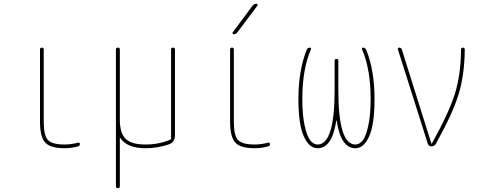

<svg xmlns="http://www.w3.org/2000/svg" viewBox="-20 -770 2540 1010"><path d="M320.3 9.8Q245.1 9.8 217.8 -20Q190.4 -49.8 190.4 -129.9V-509.8Q190.4 -519.5 200.2 -519.5Q210 -519.5 210 -509.8V-129.9Q210 -57.6 231.9 -33.7Q253.9 -9.8 320.3 -9.8Q355.5 -9.8 389.6 -19.5Q393.6 -20.5 397 -18.6Q400.4 -16.6 400.4 -12.7Q400.4 -2.9 390.6 0Q354.5 9.8 320.3 9.8Z M589.8 210V-509.8Q589.8 -519.5 600.1 -519.5Q610.4 -519.5 610.4 -509.8V-139.6Q610.4 -69.3 641.1 -39.6Q671.9 -9.8 745.1 -9.8Q815.4 -9.8 876 -35.2Q879.9 -36.1 879.9 -42V-509.8Q879.9 -519.5 890.1 -519.5Q900.4 -519.5 900.4 -509.8V-58.6Q900.4 -20.5 866.2 -9.8Q806.6 9.8 745.1 9.8Q648.4 9.8 612.3 -44.9Q611.3 -45.9 610.8 -44.9Q610.4 -43.9 610.4 -43V210Q610.4 219.7 600.1 219.7Q589.8 219.7 589.8 210Z M1320.3 9.8Q1245.1 9.8 1217.8 -20Q1190.4 -49.8 1190.4 -129.9V-509.8Q1190.4 -519.5 1200.2 -519.5Q1210 -519.5 1210 -509.8V-129.9Q1210 -57.6 1231.9 -33.7Q1253.9 -9.8 1320.3 -9.8Q1355.5 -9.8 1389.6 -19.5Q1393.6 -20.5 1397 -18.6Q1400.4 -16.6 1400.4 -12.7Q1400.4 -2.9 1390.6 0Q1354.5 9.8 1320.3 9.8ZM1209 -589.8Q1205.1 -589.8 1203.6 -593.3Q1202.1 -596.7 1204.1 -599.6L1308.6 -740.2Q1316.4 -750 1329.1 -750Q1333 -750 1334.5 -746.6Q1335.9 -743.2 1334 -740.2L1228.5 -599.6Q1220.7 -589.8 1209 -589.8Z M1650.4 9.8Q1606.4 9.8 1578.1 -52.7Q1549.8 -115.2 1549.8 -250Q1549.8 -400.4 1593.8 -508.8Q1599.6 -519.5 1609.4 -519.5Q1619.1 -519.5 1615.2 -509.8Q1570.3 -404.3 1570.3 -250Q1570.3 -166 1582.5 -109.9Q1594.7 -53.7 1611.8 -31.7Q1628.9 -9.8 1650.4 -9.8Q1740.2 -9.8 1740.2 -294.9V-450.2Q1740.2 -460 1750 -460Q1759.8 -460 1759.8 -450.2V-294.9Q1759.8 -9.8 1849.6 -9.8Q1871.1 -9.8 1888.2 -31.7Q1905.3 -53.7 1917.5 -109.9Q1929.7 -166 1929.7 -250Q1929.7 -405.3 1884.8 -509.8Q1880.9 -519.5 1890.6 -519.5Q1899.4 -519.5 1906.2 -508.8Q1950.2 -399.4 1950.2 -250Q1950.2 -115.2 1921.9 -52.7Q1893.6 9.8 1849.6 9.8Q1772.5 9.8 1751 -135.7Q1751 -136.7 1750 -136.7Q1749 -136.7 1749 -135.7Q1727.5 9.8 1650.4 9.8Z M2230.5 -13.7 2073.2 -509.8Q2071.3 -513.7 2073.7 -516.6Q2076.2 -519.5 2080.1 -519.5Q2089.8 -519.5 2093.8 -509.8L2249 -15.6Q2249 -14.6 2250 -14.6Q2252 -14.6 2252 -15.6Q2340.8 -174.8 2372.6 -275.9Q2404.3 -377 2405.3 -508.8Q2405.3 -519.5 2415 -519.5Q2424.8 -519.5 2424.8 -508.8Q2423.8 -377.9 2392.6 -274.9Q2361.3 -171.9 2272.5 -12.7Q2263.7 0 2250 0Q2235.4 0 2230.5 -13.7Z"/></svg>

Font: Rounded-X Mgen+ 1mn thin
Style: Regular
Weight: 100
Designer: [Source Han Sans]
Ryoko NISHIZUKA  (kana & ideographs); Paul D. Hunt (Latin, Greek & Cyrillic); Wenlong ZHANG  (bopomofo
Version: Version 1.059.20150602